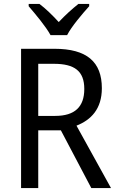

<svg xmlns="http://www.w3.org/2000/svg" viewBox="-20 -964 603 984"><path d="M239 -784H324C347 -829 402 -893 437 -932V-944H382C347 -916 316 -888 281 -851C249 -886 213 -921 182 -944H127V-932C163 -890 215 -828 239 -784ZM259 -714H88V0H176V-296H292L448 0H549L372 -320C446 -349 502 -405 502 -512C502 -647 425 -714 259 -714ZM256 -637C362 -637 412 -600 412 -508C412 -417 364 -370 263 -370H176V-637Z"/></svg>

Font: Noto Sans Ethiopic SemiCondensed
Style: Regular
Weight: 400
Width: 4
Designer: Monotype Design Team
Foundry: Monotype Imaging Inc.
Version: Version 2.102